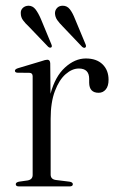

<svg xmlns="http://www.w3.org/2000/svg" viewBox="-20 -668 422 688"><path d="M160 -441 161 -332Q177.5 -394 213 -426.2Q248.5 -458.5 287.5 -458.5Q326 -458.5 347.5 -437.5Q369 -416.5 369 -382Q369 -359.5 359 -347.5Q349 -335.5 333.5 -335.5Q300 -335.5 299.5 -371.5V-385.5Q299.5 -422.5 262.5 -422.5Q238.5 -422.5 215.2 -402.2Q192 -382 176.8 -341.8Q161.5 -301.5 161.5 -242.5V-42.5Q161.5 -25.5 180.5 -23L229 -17Q241 -15 241 -8Q241 0 229 0H48Q36.5 0 36.5 -8Q36.5 -14.5 48 -17L79.5 -21.5Q97 -25 97 -41V-394.5Q97 -406.5 86 -407L42.5 -407.5Q33.5 -408 33.5 -414.5Q33.5 -420 44 -423.5L127.5 -448.5Q143 -454 149.5 -454Q159.5 -454 160 -441ZM249 -599.5 286.5 -509.5Q290 -501 286 -498Q281.5 -494.5 274.5 -500L205 -573Q193 -585 185.2 -596Q177.5 -607 177 -620.5Q177 -631.5 184.5 -639.5Q192 -647.5 205 -647.5Q220.5 -647.5 230.5 -634.5Q240.5 -621.5 249 -599.5ZM126.5 -600 164 -509.5Q167.5 -501.5 164 -498.5Q159 -495 152.5 -500.5L83 -573Q70.5 -584.5 62.5 -595.5Q54.5 -606.5 54.5 -620Q53.5 -631 61.2 -639Q69 -647 82 -647.5Q97 -647.5 107 -634.8Q117 -622 126.5 -600Z"/></svg>

Font: Fraunces 72pt Light
Style: Regular
Weight: 300
Version: Version 1.000;[0bf87f6ff]